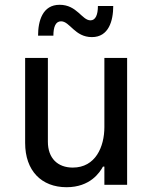

<svg xmlns="http://www.w3.org/2000/svg" viewBox="-20 -772 631 802"><path d="M364 -617C434 -617 453 -685 453 -747H389C389 -710 379 -687 358 -687C322 -687 302 -752 229 -752C158 -752 139 -685 139 -623H203C203 -659 212 -683 235 -683C272 -683 292 -617 364 -617ZM258 10C357 10 397 -52 410 -76H416V0H511V-530H416V-241C416 -159 379 -72 284 -72C221 -72 180 -111 180 -180V-530H85V-175C85 -59 153 10 258 10Z"/></svg>

Font: Be Vietnam Pro
Style: Regular
Weight: 400
Designer: Lam Bao, Tony Le, Vietanh Nguyen
Foundry: Yellow Type Foundry
Version: Version 1.002